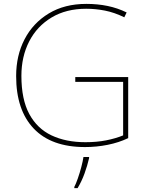

<svg xmlns="http://www.w3.org/2000/svg" viewBox="-20 -746 760 987"><path d="M367 -350H639V-36Q591 -13 533.5 -1.5Q476 10 417 10Q244 10 153.5 -85Q63 -180 63 -355Q63 -461 106.5 -544.5Q150 -628 231 -677Q312 -726 424 -726Q481 -726 532.5 -715.5Q584 -705 631 -682L619 -657Q568 -682 519.5 -691.5Q471 -701 423 -701Q320 -701 245 -656Q170 -611 130 -533Q90 -455 90 -356Q90 -235 130.5 -160Q171 -85 245 -50Q319 -15 419 -15Q477 -15 525.5 -24.5Q574 -34 613 -50V-325H367ZM438 67Q429 106 414.5 146Q400 186 379 221H362V215Q370 200 380 171.5Q390 143 398 112.5Q406 82 409 61H438Z"/></svg>

Font: Noto Sans Cherokee Thin
Style: Regular
Weight: 100
Designer: Monotype Design Team
Foundry: Monotype Imaging Inc.
Version: Version 2.001; ttfautohint (v1.8.4.7-5d5b)